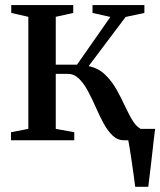

<svg xmlns="http://www.w3.org/2000/svg" viewBox="-20 -542 620 742"><path d="M502.5 180Q500 159 496.5 133.8Q493 108.5 489.2 83.2Q485.5 58 482 35.8Q478.5 13.5 475.5 -1.5L443 -44H579.5Q577 -24.5 574.2 -1.8Q571.5 21 569 45.2Q566.5 69.5 563.5 93.2Q560.5 117 558 139.2Q555.5 161.5 553 180ZM22.5 0V-31L89.5 -44V-477L23.5 -492V-522.5H263V-492L195.5 -477V-292H277.5L406.5 -476.5L337.5 -492V-522.5H538V-492L465.5 -476.5L322.5 -286.5Q359.5 -279 385.5 -254.2Q411.5 -229.5 430.2 -196.2Q449 -163 464.2 -129.5Q479.5 -96 495.5 -71.5Q511.5 -47 532.5 -40L561.5 -31V0H459Q434 0 414.8 -18.5Q395.5 -37 379.8 -66.2Q364 -95.5 349.8 -128.2Q335.5 -161 319.8 -190.2Q304 -219.5 285.2 -238Q266.5 -256.5 241.5 -256.5H195.5V-44L267 -31V0Z"/></svg>

Font: Merriweather 96pt Medium
Style: Regular
Weight: 500
Version: Version 2.100